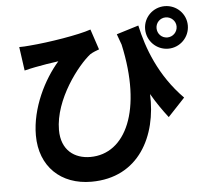

<svg xmlns="http://www.w3.org/2000/svg" viewBox="-60 -902 1119 1039"><g transform="rotate(-5 500.0 -382.0)"><path d="M601 -709C608 -689 615 -670 622 -651C702 -289 593 -60 401 -60C315 -60 244 -110 244 -220C244 -386 381 -561 449 -614C463 -623 484 -631 498 -636L461 -747C396 -724 230 -697 126 -689C107 -687 87 -686 69 -686L87 -557C110 -563 126 -566 145 -570C180 -577 235 -586 273 -591C194 -501 117 -351 117 -202C117 -32 230 74 395 74C653 74 762 -143 752 -371C781 -321 811 -278 842 -238L934 -336C804 -468 748 -622 721 -746ZM872 -668C842 -668 818 -692 818 -723C818 -753 842 -777 872 -777C902 -777 927 -753 927 -723C927 -692 902 -668 872 -668ZM872 -838C808 -838 756 -787 756 -723C756 -659 808 -607 872 -607C936 -607 988 -659 988 -723C988 -787 936 -838 872 -838Z"/></g></svg>

Font: Noto Sans CJK JP Bold
Style: Regular
Weight: 700
Designer: Ryoko NISHIZUKA (kana & ideographs); Paul D. Hunt (Latin, Greek & Cyrillic); Wenlong ZHANG (bopomofo); Sandoll Communica
Foundry: Adobe Systems Incorporated
Version: Version 1.004;PS 1.004;hotconv 1.0.82;makeotf.lib2.5.63406